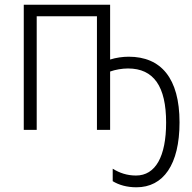

<svg xmlns="http://www.w3.org/2000/svg" viewBox="-20 -552 816 816"><path d="M448 -299V-532H81V0H136V-483H392V0H448V-248C470 -256 499 -261 524 -261C634 -261 686 -184 686 -31C686 113 641 194 558 194C520 194 488 183 459 165V218C485 234 519 244 560 244C674 244 743 148 743 -32C743 -220 664 -311 527 -311C502 -311 473 -307 448 -299Z"/></svg>

Font: Noto Sans SemiCondensed Light
Style: Regular
Weight: 300
Width: 4
Designer: Monotype Design Team
Foundry: Monotype Imaging Inc.
Version: Version 2.013